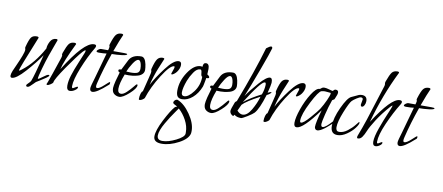

<svg xmlns="http://www.w3.org/2000/svg" viewBox="-82 -993 3877 1681"><g transform="rotate(10 1856.5 -152.5)"><path d="M359 -384Q356 -375 337 -324Q318 -273 306 -238Q288 -187 267.5 -114Q247 -41 247 -25Q247 -22 249 -22Q257 -22 289.5 -47Q322 -72 334 -72Q342 -72 342 -67Q342 -60 319.5 -44Q297 -28 268 -10.5Q239 7 236 9Q229 15 215.5 29.5Q202 44 190.5 53.5Q179 63 170 63Q157 63 157 52Q157 45 173 30.5Q189 16 194 5Q211 -36 262 -234Q215 -164 137.5 -77.5Q60 9 21 9Q7 9 7 -9Q7 -24 18 -52Q18 -53 42 -106Q66 -159 80.5 -197.5Q95 -236 95 -253Q95 -258 93 -262.5Q91 -267 91 -270Q91 -271 93 -281Q110 -345 125 -365.5Q140 -386 175 -386Q189 -386 192 -377Q72 -82 72 -68Q72 -64 75 -64Q79 -64 99 -80Q199 -157 275 -296Q276 -327 294 -360Q312 -393 347 -393Q358 -393 359 -384Z M693 -372Q642 -287 598 -177Q554 -67 554 -12Q554 6 562 6Q565 6 581.5 -4Q598 -14 601 -14Q607 -14 607 -8Q607 4 585 19Q563 34 541 34Q512 34 512 -9Q512 -48 528 -100Q544 -152 578 -233Q612 -314 612 -315Q617 -328 617 -335Q617 -340 614 -340Q609 -340 592 -322Q549 -274 469 -158Q389 -42 387 -15Q386 -8 368 4.5Q350 17 338 17Q331 17 330 10Q332 13 367.5 -90Q403 -193 418 -239Q422 -251 422 -257Q422 -261 420.5 -264.5Q419 -268 419 -270Q419 -274 422 -283Q445 -347 461 -367.5Q477 -388 510 -388Q523 -388 525 -379Q443 -211 427 -139Q592 -405 680 -405Q700 -405 700 -392Q700 -383 693 -372Z M810 -375 814 -389Q817 -401 817 -406Q817 -410 815 -413.5Q813 -417 813 -420Q813 -423 816 -432Q836 -496 852.5 -517Q869 -538 901 -538Q915 -538 917 -529Q895 -482 856 -375H953Q981 -375 981 -369Q981 -359 935 -353.5Q889 -348 847 -348Q797 -207 766 -78Q761 -58 761 -49Q761 -32 772 -32Q792 -32 830.5 -67.5Q869 -103 872 -103Q877 -103 877 -97Q877 -80 866 -75Q774 8 737 8Q714 8 714 -21Q714 -37 738 -115Q741 -125 802 -344Q778 -340 735 -340Q712 -340 712 -349Q712 -356 725 -365.5Q738 -375 746 -375Z M1153 -311Q1159 -280 1159 -261Q1159 -239 1144 -223.5Q1129 -208 1105 -201.5Q1081 -195 1062 -192.5Q1043 -190 1026 -190Q1016 -190 1003.5 -190.5Q991 -191 990 -191Q957 -107 957 -59Q957 -19 987 -19Q1008 -19 1036 -45.5Q1064 -72 1085 -98.5Q1106 -125 1110 -125Q1117 -125 1117 -117Q1117 -89 1062 -39.5Q1007 10 976 10Q951 10 930.5 -5.5Q910 -21 910 -57Q910 -68 913 -83Q920 -121 931.5 -157Q943 -193 944 -201Q929 -205 929 -217Q929 -228 946 -228H953Q993 -307 999 -319Q1027 -372 1106 -372Q1140 -372 1153 -311ZM1117 -263Q1117 -288 1112 -306Q1107 -324 1100.5 -331Q1094 -338 1087 -338Q1067 -338 1039.5 -295Q1012 -252 999 -219Q1001 -219 1015 -218Q1029 -217 1039 -217Q1080 -217 1098 -226Q1116 -235 1117 -263Z M1438 -295Q1430 -284 1416.5 -273.5Q1403 -263 1396 -263Q1390 -263 1390 -269Q1390 -273 1399.5 -297Q1409 -321 1409 -330Q1409 -337 1404 -337Q1369 -337 1300.5 -229Q1232 -121 1199 -18Q1193 -10 1180 -2Q1167 6 1158 6Q1152 6 1149 1Q1149 -26 1155.5 -48Q1162 -70 1172 -74Q1194 -157 1203 -198L1213 -240Q1215 -247 1215 -256Q1215 -261 1213 -265Q1211 -269 1211 -273Q1211 -279 1213 -284Q1229 -347 1245.5 -370Q1262 -393 1294 -393Q1306 -393 1308 -385Q1307 -382 1293.5 -350Q1280 -318 1268.5 -290Q1257 -262 1243 -219Q1229 -176 1221 -140Q1254 -205 1323 -296.5Q1392 -388 1437 -388Q1461 -388 1461 -358Q1461 -327 1438 -295Z M1652 214Q1643 265 1563.5 307.5Q1484 350 1413 350Q1340 350 1340 297Q1340 244 1389 148.5Q1438 53 1471 16Q1474 12 1491 6Q1486 3 1478 -1.5Q1470 -6 1464.5 -8.5Q1459 -11 1455 -15Q1451 -19 1451 -23Q1451 -34 1460.5 -43.5Q1470 -53 1480 -53H1484Q1545 -30 1599 48Q1653 126 1653 194Q1653 208 1652 214ZM1723 -294Q1723 -285 1708 -285H1699Q1698 -279 1694.5 -260.5Q1691 -242 1688 -226.5Q1685 -211 1683 -206Q1658 -142 1613.5 -103.5Q1569 -65 1521 -65Q1493 -65 1480.5 -81Q1468 -97 1468 -132Q1468 -218 1521.5 -298Q1575 -378 1634 -378Q1639 -378 1649 -376Q1649 -412 1675 -412Q1704 -412 1704 -366Q1704 -359 1703 -342Q1702 -325 1702 -317Q1703 -317 1706 -315Q1709 -313 1711.5 -311Q1714 -309 1717 -306Q1720 -303 1721.5 -300Q1723 -297 1723 -294ZM1605 227V214Q1605 161 1576.5 108Q1548 55 1508 20Q1506 23 1483.5 55Q1461 87 1445.5 111Q1430 135 1410 169.5Q1390 204 1379 233.5Q1368 263 1368 284Q1368 325 1415 325Q1466 325 1534.5 291Q1603 257 1605 227ZM1662 -289Q1651 -291 1649 -320.5Q1647 -350 1635 -350Q1604 -350 1577 -310Q1550 -270 1535 -231Q1510 -163 1510 -125Q1510 -94 1535 -94Q1572 -94 1617 -153.5Q1662 -213 1662 -289Z M1969 -311Q1975 -280 1975 -261Q1975 -239 1960 -223.5Q1945 -208 1921 -201.5Q1897 -195 1878 -192.5Q1859 -190 1842 -190Q1832 -190 1819.5 -190.5Q1807 -191 1806 -191Q1773 -107 1773 -59Q1773 -19 1803 -19Q1824 -19 1852 -45.5Q1880 -72 1901 -98.5Q1922 -125 1926 -125Q1933 -125 1933 -117Q1933 -89 1878 -39.5Q1823 10 1792 10Q1767 10 1746.5 -5.5Q1726 -21 1726 -57Q1726 -68 1729 -83Q1736 -121 1747.5 -157Q1759 -193 1760 -201Q1745 -205 1745 -217Q1745 -228 1762 -228H1769Q1809 -307 1815 -319Q1843 -372 1922 -372Q1956 -372 1969 -311ZM1933 -263Q1933 -288 1928 -306Q1923 -324 1916.5 -331Q1910 -338 1903 -338Q1883 -338 1855.5 -295Q1828 -252 1815 -219Q1817 -219 1831 -218Q1845 -217 1855 -217Q1896 -217 1914 -226Q1932 -235 1933 -263Z M1998 -11Q1993 1 1988 1Q1979 1 1968 -11Q1957 -23 1957 -39Q1957 -54 1981 -115Q1984 -123 1990.5 -127Q1997 -131 1998 -134Q2106 -415 2169 -631L2177 -637Q2184 -643 2194.5 -649Q2205 -655 2212 -655Q2222 -655 2222 -640Q2211 -599 2152 -439Q2093 -279 2055 -187Q2093 -244 2155.5 -314.5Q2218 -385 2249 -385Q2269 -385 2269 -348V-341Q2268 -321 2250 -251Q2272 -262 2280 -262Q2283 -262 2283 -260Q2283 -255 2270.5 -245Q2258 -235 2245 -230Q2206 -101 2169 -60Q2155 -45 2112 -18.5Q2069 8 2059 8Q2018 8 1998 -11ZM2195 -206Q2077 -144 2043 -107Q2037 -95 2028.5 -76Q2020 -57 2017 -51Q2041 -24 2066 -24Q2107 -24 2142.5 -85Q2178 -146 2195 -206ZM2203 -228Q2219 -270 2221 -315Q2221 -336 2211 -336Q2178 -336 2050 -132Q2110 -181 2203 -228Z M2546 -295Q2538 -284 2524.5 -273.5Q2511 -263 2504 -263Q2498 -263 2498 -269Q2498 -273 2507.5 -297Q2517 -321 2517 -330Q2517 -337 2512 -337Q2477 -337 2408.5 -229Q2340 -121 2307 -18Q2301 -10 2288 -2Q2275 6 2266 6Q2260 6 2257 1Q2257 -26 2263.5 -48Q2270 -70 2280 -74Q2302 -157 2311 -198L2321 -240Q2323 -247 2323 -256Q2323 -261 2321 -265Q2319 -269 2319 -273Q2319 -279 2321 -284Q2337 -347 2353.5 -370Q2370 -393 2402 -393Q2414 -393 2416 -385Q2415 -382 2401.5 -350Q2388 -318 2376.5 -290Q2365 -262 2351 -219Q2337 -176 2329 -140Q2362 -205 2431 -296.5Q2500 -388 2545 -388Q2569 -388 2569 -358Q2569 -327 2546 -295Z M2853 -80Q2852 -79 2844 -71.5Q2836 -64 2831 -60Q2826 -56 2816.5 -47.5Q2807 -39 2800 -34Q2793 -29 2783 -22Q2773 -15 2765.5 -11.5Q2758 -8 2750 -5Q2742 -2 2735 -2Q2714 -2 2710 -27Q2710 -69 2743 -182Q2609 3 2551 3Q2527 3 2527 -33Q2527 -79 2554.5 -157.5Q2582 -236 2622 -299.5Q2662 -363 2692 -363H2695L2706 -371Q2715 -381 2734 -381Q2749 -381 2776 -373Q2803 -365 2806 -365Q2810 -365 2816.5 -373Q2823 -381 2832 -381Q2857 -381 2857 -359Q2857 -350 2853.5 -339Q2850 -328 2843.5 -313.5Q2837 -299 2836 -296Q2835 -294 2826.5 -290Q2818 -286 2817 -283Q2795 -221 2778 -150.5Q2761 -80 2761 -64Q2761 -39 2775 -39Q2789 -39 2809.5 -56Q2830 -73 2845 -90Q2860 -107 2861 -107Q2863 -107 2863 -103Q2863 -88 2853 -80ZM2787 -346Q2781 -346 2766.5 -348Q2752 -350 2742 -350Q2728 -350 2712 -346Q2687 -339 2630 -227.5Q2573 -116 2573 -61Q2573 -44 2583 -44Q2604 -44 2657.5 -105Q2711 -166 2728 -192Q2753 -232 2774 -278.5Q2795 -325 2795 -340Q2795 -346 2790 -346Z M3114 -328Q3114 -307 3104.5 -290.5Q3095 -274 3084 -274Q3072 -274 3072 -292Q3072 -298 3076 -314Q3080 -330 3080 -337Q3080 -353 3063 -353Q3051 -353 3025.5 -336.5Q3000 -320 2987 -307Q2968 -287 2932 -197.5Q2896 -108 2896 -59Q2896 -22 2925 -22Q2962 -22 2999 -50.5Q3036 -79 3059 -108.5Q3082 -138 3083 -138Q3088 -136 3088 -131Q3088 -116 3064 -83.5Q3040 -51 2997.5 -21.5Q2955 8 2915 8Q2854 8 2854 -63Q2854 -132 2899 -229Q2944 -326 2977 -341Q2992 -347 3009.5 -356Q3027 -365 3039.5 -370Q3052 -375 3067 -375Q3114 -375 3114 -328Z M3415 -354Q3361 -267 3314.5 -160.5Q3268 -54 3268 5Q3268 19 3276 19Q3279 19 3293.5 10Q3308 1 3311 1Q3316 1 3316 7Q3316 19 3297 32.5Q3278 46 3260 46Q3235 46 3235 9Q3235 -34 3263 -112.5Q3291 -191 3319 -255.5Q3347 -320 3347 -328Q3347 -330 3346 -330Q3342 -330 3328 -315Q3265 -244 3222 -176.5Q3179 -109 3164.5 -73Q3150 -37 3134.5 -15.5Q3119 6 3098 6Q3089 6 3089 -4Q3089 -13 3094 -24Q3121 -94 3146 -169Q3171 -244 3199.5 -336.5Q3228 -429 3246 -483Q3249 -492 3249 -501Q3249 -505 3248 -508.5Q3247 -512 3247 -514Q3247 -518 3250 -527Q3273 -591 3289 -611.5Q3305 -632 3338 -632Q3351 -632 3353 -623Q3244 -403 3176 -155Q3325 -388 3401 -388Q3422 -388 3422 -374Q3422 -365 3415 -354Z M3542 -375 3546 -389Q3549 -401 3549 -406Q3549 -410 3547 -413.5Q3545 -417 3545 -420Q3545 -423 3548 -432Q3568 -496 3584.5 -517Q3601 -538 3633 -538Q3647 -538 3649 -529Q3627 -482 3588 -375H3685Q3713 -375 3713 -369Q3713 -359 3667 -353.5Q3621 -348 3579 -348Q3529 -207 3498 -78Q3493 -58 3493 -49Q3493 -32 3504 -32Q3524 -32 3562.5 -67.5Q3601 -103 3604 -103Q3609 -103 3609 -97Q3609 -80 3598 -75Q3506 8 3469 8Q3446 8 3446 -21Q3446 -37 3470 -115Q3473 -125 3534 -344Q3510 -340 3467 -340Q3444 -340 3444 -349Q3444 -356 3457 -365.5Q3470 -375 3478 -375Z"/></g></svg>

Font: Bilbo Swash Caps
Style: Regular
Weight: 400
Designer: Robert E. Leuschke
Foundry: Robert E. Leuschke
Version: Version 1.002